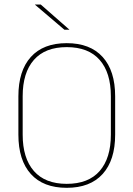

<svg xmlns="http://www.w3.org/2000/svg" viewBox="-20 -844 606 872"><path d="M283 9Q176.5 9 120 -53.8Q63.5 -116.5 63.5 -232.5V-406.5Q63.5 -522.5 120 -585.2Q176.5 -648 283 -648Q389.5 -648 446.2 -585.2Q503 -522.5 503 -406.5V-232.5Q503 -116.5 446.2 -53.8Q389.5 9 283 9ZM283 -9Q381.5 -9 432.5 -67.2Q483.5 -125.5 483.5 -232.5V-407Q483.5 -514 432.5 -572Q381.5 -630 283 -630Q185 -630 134 -572Q83 -514 83 -407V-232.5Q83 -125.5 134 -67.2Q185 -9 283 -9ZM165 -823.5 295 -709.5V-709H272.5L139 -822.5V-823.5Z"/></svg>

Font: Anek Telugu Thin
Style: Regular
Weight: 250
Version: Version 1.003